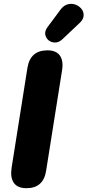

<svg xmlns="http://www.w3.org/2000/svg" viewBox="-20 -978 459 1007"><path d="M119 9Q72 9 52.5 -19Q33 -47 41 -99L124 -623Q139 -714 229 -714Q275 -714 294.5 -686Q314 -658 305 -606L222 -83Q208 9 119 9ZM307 -772Q289 -755 269 -755Q249 -755 235 -766.5Q221 -778 217.5 -796Q214 -814 228 -834L297 -927Q314 -950 335.5 -955.5Q357 -961 376.5 -953.5Q396 -946 408 -930.5Q420 -915 418.5 -895Q417 -875 396 -856Z"/></svg>

Font: Nunito Black
Style: Italic
Weight: 900
Italic angle: -9°
Designer: Vernon Adams
Foundry: Vernon Adams
Version: Version 3.601; ttfautohint (v1.8.2.53-6de2)